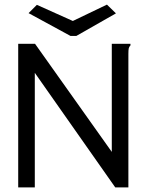

<svg xmlns="http://www.w3.org/2000/svg" viewBox="-20 -813 640 833"><path d="M59 -623H132L465 -154V-623H546V-616Q540 -610 538.5 -603Q537 -596 537 -579V0H480L131 -497V0H59ZM444 -793 483 -755 311 -657H286L104 -756L140 -792L296 -722Z"/></svg>

Font: Inconsolata Expanded
Style: Regular
Weight: 400
Width: 7
Monospace: yes
Designer: Raph Levien, Cyreal, Brenton Simpson
Foundry: Raph Levien, Cyreal, Google
Version: Version 3.000; ttfautohint (v1.8.2.53-6de2)